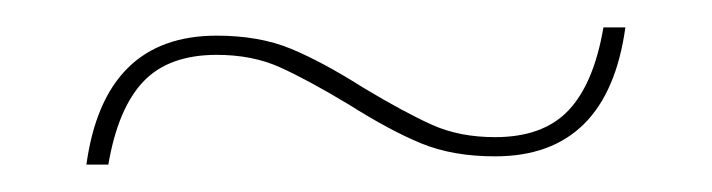

<svg xmlns="http://www.w3.org/2000/svg" viewBox="-20 -415 519 140"><path d="M341 -301Q310 -301 287 -310.5Q264 -320 234 -339Q204 -357 184 -366Q164 -375 138 -375Q103 -375 84.5 -355.5Q66 -336 59 -295H43Q56 -389 138 -389Q169 -389 192 -379.5Q215 -370 245 -351Q275 -333 295 -324Q315 -315 341 -315Q376 -315 394.5 -334.5Q413 -354 420 -395H436Q423 -301 341 -301Z"/></svg>

Font: Work Sans Hairline
Style: Regular
Weight: 400
Designer: Wei Huang
Foundry: Wei Huang
Version: Version 1.032